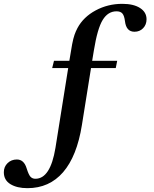

<svg xmlns="http://www.w3.org/2000/svg" viewBox="-76 -792 804 1001"><path d="M67 189Q12.5 189 -21.8 168Q-56 147 -56 106Q-56 77.5 -36.5 58.5Q-17 39.5 12 39.5Q49 39.5 63 86Q73.5 119.5 83.2 129.8Q93 140 108.5 140Q186.5 140 213 -20.5L279.5 -437H196L205.5 -475H285.5Q294 -529.5 300 -560.8Q306 -592 312.5 -610.5Q319 -629 328 -646Q359 -703.5 422.8 -737.8Q486.5 -772 561.5 -772Q620.5 -772 654.2 -750.2Q688 -728.5 688 -691.5Q688 -663.5 670.2 -645Q652.5 -626.5 625 -626.5Q582 -626.5 575.5 -681.5Q572 -710 562.2 -721.5Q552.5 -733 531.5 -733Q487 -733 459.5 -688.2Q432 -643.5 413.5 -529.5L404.5 -475H535L527.5 -437H398.5L351 -140Q325 22.5 253 105.8Q181 189 67 189Z"/></svg>

Font: Libre Caslon Text Medium
Style: Regular
Weight: 500
Designer: Pablo Impallari, Rodrigo Fuenzalida, Katja Schimmel
Foundry: Pablo Impallari, Rodrigo Fuenzalida
Version: Version 2.000